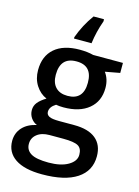

<svg xmlns="http://www.w3.org/2000/svg" viewBox="-145 -845 846 1165"><g transform="rotate(15 278.0 -263.0)"><path d="M264.2 -259.8Q363.8 -259.8 363.8 -368.2Q364.3 -476.6 263.7 -476.1Q163.1 -476.1 163.1 -365.2Q163.1 -314.5 189.5 -287.1Q215.8 -259.8 264.2 -259.8ZM308.1 -2H221.2Q171.9 -2 142.6 21.5Q113.3 44.9 113.8 83Q114.3 121.1 147.5 141.1Q180.7 161.1 257.8 161.1Q335 161.1 380.9 134.3Q426.8 107.4 426.8 67.4Q426.8 27.3 401.4 12.7Q376 -2 308.1 -2ZM265.1 -549.8Q314.9 -549.8 351.1 -540H538.1V-477.1L445.8 -460Q475.1 -420.4 475.1 -365.2Q475.1 -281.7 417.5 -233.9Q359.9 -186 258.8 -186Q232.9 -186 211.9 -189.9Q174.8 -167 174.8 -136.2Q174.8 -117.7 192.4 -108.4Q210 -99.1 255.9 -99.1H350.1Q439.5 -99.1 485.8 -61Q532.2 -22.9 532.2 48.8Q532.2 140.6 456.5 190.4Q380.9 240.2 237.8 240.2Q127.4 240.2 69.3 201.2Q11.2 162.1 11.2 89.8Q11.7 40 43 5.9Q74.2 -28.3 130.9 -41Q107.4 -50.8 92.8 -72.3Q78.1 -93.8 78.1 -121.1Q78.1 -148.4 95.2 -169.4Q112.3 -190.4 146 -210.9Q104.5 -228.5 78.1 -269.5Q51.8 -310.5 51.8 -365.2Q51.8 -453.1 107.4 -501.5Q163.1 -549.8 265.1 -549.8ZM212.9 -606V-615.2Q242.7 -697.3 293 -766.1H358.9V-752.9Q332.5 -679.7 323.2 -606Z"/></g></svg>

Font: OpenSans-Semibold
Style: Regular
Weight: 600
Foundry: Ascender Corporation
Version: Version 1.10